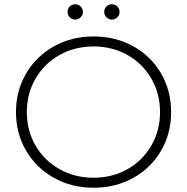

<svg xmlns="http://www.w3.org/2000/svg" viewBox="-20 -876 878 901"><path d="M55 -350Q55 -450 102.5 -531Q150 -612 233 -658.5Q316 -705 419 -705Q522 -705 605 -659Q688 -613 735.5 -532Q783 -451 783 -350Q783 -249 735.5 -168Q688 -87 605 -41Q522 5 419 5Q316 5 233 -41.5Q150 -88 102.5 -169Q55 -250 55 -350ZM731 -350Q731 -437 690 -507.5Q649 -578 578 -618Q507 -658 419 -658Q331 -658 259.5 -618Q188 -578 147 -507.5Q106 -437 106 -350Q106 -263 147 -192.5Q188 -122 259.5 -82Q331 -42 419 -42Q507 -42 578 -82Q649 -122 690 -192.5Q731 -263 731 -350ZM297 -820Q297 -836 307.5 -846Q318 -856 333 -856Q348 -856 358.5 -845.5Q369 -835 369 -820Q369 -805 358 -794.5Q347 -784 333 -784Q318 -784 307.5 -794.5Q297 -805 297 -820ZM469 -820Q469 -835 479.5 -845.5Q490 -856 505 -856Q520 -856 530.5 -846Q541 -836 541 -820Q541 -805 530.5 -794.5Q520 -784 505 -784Q491 -784 480 -794.5Q469 -805 469 -820Z"/></svg>

Font: Montserrat Alternates Light
Style: Regular
Weight: 300
Designer: Julieta Ulanovsky
Foundry: Julieta Ulanovsky
Version: Version 7.200